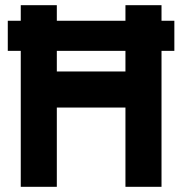

<svg xmlns="http://www.w3.org/2000/svg" viewBox="-20 -720 702 740"><path d="M463.5 -700H602.5V0H463.5V-305.5H199V0H60V-700H199V-444.5H463.5ZM10 -524V-640H652V-524Z"/></svg>

Font: Urbanist ExtraBold
Style: Regular
Weight: 800
Designer: Corey Hu
Foundry: Corey Hu
Version: Version 1.330; ttfautohint (v1.8.4.7-5d5b)